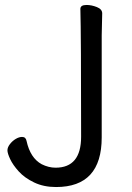

<svg xmlns="http://www.w3.org/2000/svg" viewBox="-20 -731 532 774"><path d="M206 23Q156 23 117.5 4.5Q79 -14 55.5 -40Q32 -66 21 -89.5Q10 -113 10 -125Q10 -137 20 -150Q30 -163 43.5 -171Q57 -179 69 -179Q84 -179 87 -163Q102 -94 148 -69Q176 -55 204 -55Q307 -55 307 -180Q307 -589 304 -695Q304 -711 329 -711Q349 -711 370.5 -702.5Q392 -694 392 -677L390 -588V-177Q390 23 206 23Z"/></svg>

Font: LXGW WenKai Medium
Style: Regular
Weight: 500
Designer: LXGW / Fontworks Inc.
Foundry: LXGW / Fontworks Inc.
Version: Version 1.501; October 10, 2024